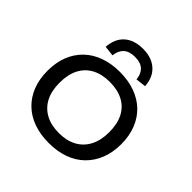

<svg xmlns="http://www.w3.org/2000/svg" viewBox="-233 -1159 1379 1379"><g transform="rotate(45 456.0 -470.0)"><path d="M456 9Q370 9 301 -15.5Q232 -40 183 -87.5Q134 -135 108 -201.5Q82 -268 82 -352Q82 -436 108 -502.5Q134 -569 183 -616.5Q232 -664 301.5 -689Q371 -714 456 -714Q542 -714 611 -689Q680 -664 728.5 -617.5Q777 -571 803.5 -504Q830 -437 830 -354Q830 -269 803.5 -202.5Q777 -136 728.5 -88.5Q680 -41 611 -16Q542 9 456 9ZM456 -93Q535 -93 591 -123.5Q647 -154 677.5 -212Q708 -270 708 -353Q708 -437 678.5 -494.5Q649 -552 592 -582Q535 -612 456 -612Q377 -612 320.5 -582Q264 -552 234 -494.5Q204 -437 204 -352Q204 -269 234 -211.5Q264 -154 320.5 -123.5Q377 -93 456 -93ZM334 -760 256 -769Q262 -856 314.5 -902.5Q367 -949 456 -949Q545 -949 598 -901.5Q651 -854 656 -769L578 -760Q574 -809 545 -838Q516 -867 456 -867Q399 -867 369 -839Q339 -811 334 -760Z"/></g></svg>

Font: Nunito Sans 7pt SemiExpanded SemiBold
Style: Regular
Weight: 600
Width: 6
Designer: Vernon Adams
Foundry: Vernon Adams
Version: Version 3.101;gftools[0.9.27]